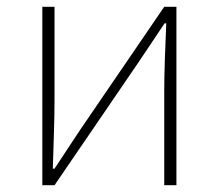

<svg xmlns="http://www.w3.org/2000/svg" viewBox="-20 -547 646 567"><path d="M105 0H141L389 -363C411 -396 444 -445 466 -478H471C468 -407 465 -336 465 -277V0H501V-527H465L217 -164C195 -131 163 -82 141 -49H136C138 -120 141 -191 141 -249V-527H105Z"/></svg>

Font: Source Han Sans JP VF
Style: Regular
Weight: 250
Designer: Ryoko NISHIZUKA 西塚涼子 (kana, bopomofo & ideographs); Paul D. Hunt (Latin, Greek & Cyrillic); Sandoll Communications 산돌커뮤니
Foundry: Adobe
Version: Version 2.004;hotconv 1.0.118;makeotfexe 2.5.65603